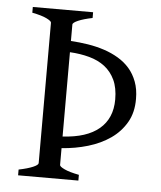

<svg xmlns="http://www.w3.org/2000/svg" viewBox="-48 -657 587 699"><g transform="rotate(5 246.0 -307.5)"><path d="M372.1 -305.7Q372.1 -348.1 358.4 -377.2Q344.7 -406.2 320.8 -424.6Q296.9 -442.9 263.9 -451.9Q231 -460.9 192.9 -462.9V-154.8Q280.8 -159.7 326.4 -198.2Q372.1 -236.8 372.1 -305.7ZM43.9 0V-21Q77.1 -27.8 95.9 -35.9Q114.7 -43.9 114.7 -50.8V-564Q114.7 -569.8 96.9 -578.6Q79.1 -587.4 43.9 -594.2V-615.2H264.2V-594.2Q231 -587.4 211.9 -579.1Q192.9 -570.8 192.9 -564V-503.9Q224.6 -502 255.6 -497.1Q286.6 -492.2 314.9 -482.9Q343.3 -473.6 367.4 -459.2Q391.6 -444.8 409.2 -424.6Q426.8 -404.3 437 -377Q447.3 -349.6 447.3 -314.9Q447.8 -265.1 426.8 -228.8Q405.8 -192.4 370.4 -167.7Q335 -143.1 288.8 -129.4Q242.7 -115.7 192.9 -112.3V-50.8Q192.9 -44.9 210.9 -36.4Q229 -27.8 264.2 -21V0Z"/></g></svg>

Font: Gentium Unicode
Style: Regular
Weight: 400
Version: Version 1.009